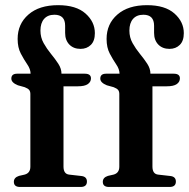

<svg xmlns="http://www.w3.org/2000/svg" viewBox="-20 -742 750 762"><path d="M232 -81Q232 -51.5 254.5 -49L303 -43.5Q325 -41 325 -21.5Q325 0 300 0H59.5Q35 0 35 -20.5Q35 -37.5 55.5 -44L77.5 -49Q100.5 -55 100.5 -80.5V-369Q100.5 -379 95.8 -385Q91 -391 78 -396L51 -403.5Q25 -414 25 -430Q25 -449.5 48 -449.5H101.5Q101 -468 88.2 -486.5Q75.5 -505 62.8 -529Q50 -553 50 -587.5Q50 -647 92.8 -684.2Q135.5 -721.5 210.5 -721.5Q282 -721.5 319.2 -688.5Q356.5 -655.5 356.5 -610.5Q356.5 -579.5 340.5 -563.8Q324.5 -548 299.5 -548Q272 -548 255.2 -565.2Q238.5 -582.5 238.5 -611.5V-640Q238.5 -683.5 196 -683.5Q169.5 -683.5 155 -667Q140.5 -650.5 140.5 -620.5Q140.5 -593.5 153.2 -570.8Q166 -548 182.5 -528Q199 -508 211.5 -488.8Q224 -469.5 224 -449.5H316.5Q341 -449.5 341 -431Q341 -417 328.5 -408.2Q316 -399.5 289 -399.5H232ZM585 -81Q585 -51.5 607.5 -49L656 -43.5Q678 -41 678 -21.5Q678 0 653 0H412.5Q388 0 388 -20.5Q388 -37.5 408.5 -44L430.5 -49Q453.5 -55 453.5 -80.5V-369Q453.5 -379 448.8 -385Q444 -391 431 -396L404 -403.5Q378 -414 378 -430Q378 -449.5 401 -449.5H454.5Q454 -468 441.2 -486.5Q428.5 -505 415.8 -529Q403 -553 403 -587.5Q403 -647 445.8 -684.2Q488.5 -721.5 563.5 -721.5Q635 -721.5 672.2 -688.5Q709.5 -655.5 709.5 -610.5Q709.5 -579.5 693.5 -563.8Q677.5 -548 652.5 -548Q625 -548 608.2 -565.2Q591.5 -582.5 591.5 -611.5V-640Q591.5 -683.5 549 -683.5Q522.5 -683.5 508 -667Q493.5 -650.5 493.5 -620.5Q493.5 -593.5 506.2 -570.8Q519 -548 535.5 -528Q552 -508 564.5 -488.8Q577 -469.5 577 -449.5H669.5Q694 -449.5 694 -431Q694 -417 681.5 -408.2Q669 -399.5 642 -399.5H585Z"/></svg>

Font: Fraunces 72pt Soft SemiBold
Style: Regular
Weight: 600
Version: Version 1.000;[b76b70a41]